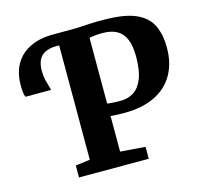

<svg xmlns="http://www.w3.org/2000/svg" viewBox="-107 -867 1037 985"><g transform="rotate(-15 411.0 -374.5)"><path d="M194 0V-63.5L271 -73.5V-696L260 -718.5L271 -743H354.5Q378.5 -743 402.5 -744.5Q426.5 -746 455.5 -747.5Q484.5 -749 523.5 -748.5Q632 -748.5 692.5 -722.8Q753 -697 777.5 -647.8Q802 -598.5 802 -527.5Q802 -443.5 767.2 -383.5Q732.5 -323.5 666.2 -291.5Q600 -259.5 505.5 -259.5Q491 -259.5 475.5 -260Q460 -260.5 448.2 -261.2Q436.5 -262 432 -262.5V-73.5L564.5 -63.5V0ZM502 -324.5Q540.5 -324.5 570.8 -342.8Q601 -361 619.2 -404.5Q637.5 -448 637.5 -524.5Q637.5 -581 622.5 -616.2Q607.5 -651.5 577.5 -668Q547.5 -684.5 502 -684.5Q483 -684.5 470.8 -683.5Q458.5 -682.5 449.5 -681Q440.5 -679.5 431.5 -678.5V-329Q441 -327 458.5 -325.8Q476 -324.5 502 -324.5ZM35.5 -471Q30.5 -483 29 -499.2Q27.5 -515.5 27.5 -538Q27.5 -576 39.5 -613Q51.5 -650 79.5 -680Q107.5 -710 155.2 -727.5Q203 -745 275 -743L280.5 -712.5L275 -680.5Q232 -683 204.2 -672.5Q176.5 -662 163.8 -638.2Q151 -614.5 151 -576.5Q151 -551.5 157 -526.5Q163 -501.5 172 -471Z"/></g></svg>

Font: Merriweather ExtraBold
Style: Regular
Weight: 800
Version: Version 2.100